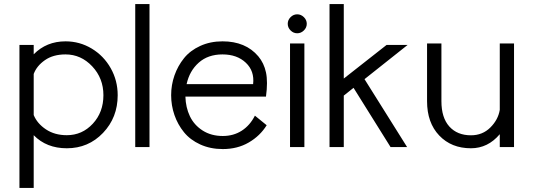

<svg xmlns="http://www.w3.org/2000/svg" viewBox="-20 -720 2613 940"><path d="M145 -500V-454.1Q207.5 -517.6 300.8 -517.6Q370.1 -517.6 429 -482.2Q487.8 -446.8 522 -386.2Q556.2 -325.7 556.2 -253.9Q556.2 -144.5 484.4 -69.3Q412.6 5.9 307.1 5.9Q207.5 5.9 145 -58.1V200.2H75.2V-500ZM145 -357.9V-156.7Q162.1 -115.2 204.8 -86.7Q247.6 -58.1 307.1 -58.1Q382.3 -58.1 434.3 -114.3Q486.3 -170.4 486.3 -253.9Q486.3 -336.9 431.4 -395.3Q376.5 -453.6 300.8 -453.6Q240.2 -453.6 200 -425.5Q159.7 -397.5 145 -357.9Z M642.1 0V-700.2H711.9V0Z M1228 -153.8 1285.6 -106.9Q1253.4 -54.7 1198 -22.5Q1142.6 9.8 1070.8 9.8Q1009.8 9.8 960.4 -12.7Q911.1 -35.2 880.6 -72.8Q850.1 -110.4 834 -157Q817.9 -203.6 817.9 -253.9Q817.9 -304.2 834.2 -350.8Q850.6 -397.5 880.9 -435.1Q911.1 -472.7 960.2 -495.1Q1009.3 -517.6 1069.3 -517.6Q1182.6 -517.6 1244.6 -444.3Q1272.5 -411.1 1282.2 -365.5Q1292 -319.8 1282.2 -247.1H887.7Q889.2 -193.8 909.7 -150.9Q930.2 -107.9 971.9 -81.1Q1013.7 -54.2 1070.8 -54.2Q1123.5 -54.2 1163.8 -80.3Q1204.1 -106.4 1228 -153.8ZM893.6 -308.1H1219.2Q1226.6 -372.1 1183.6 -412.8Q1140.6 -453.6 1069.3 -453.6Q998.5 -453.6 953.1 -413.3Q907.7 -373 893.6 -308.1Z M1402.6 -636Q1388.7 -622.1 1388.7 -603.5Q1388.7 -585 1402.6 -571Q1416.5 -557.1 1435.1 -557.1Q1453.6 -557.1 1467.8 -571Q1481.9 -585 1481.9 -603.5Q1481.9 -622.1 1467.8 -636Q1453.6 -649.9 1435.1 -649.9Q1416.5 -649.9 1402.6 -636ZM1470.2 -507.3V0H1399.9V-507.3Z M1764.6 -332.5 1973.1 0H1892.1L1710.9 -290L1663.1 -252V0H1593.3V-700.2H1663.1V-335.4L1872.6 -500H1975.6Z M2496.6 -507.3V0H2426.8V-63Q2368.7 5.9 2285.6 5.9Q2189.9 5.9 2130.4 -56.6Q2070.8 -119.1 2070.8 -224.6V-507.3H2141.1V-224.6Q2141.1 -143.6 2179.9 -100.6Q2218.8 -57.6 2285.6 -57.6Q2342.3 -57.6 2380.6 -95.7Q2418.9 -133.8 2426.8 -182.1V-507.3Z"/></svg>

Font: LilGrotesk
Style: Regular
Weight: 400
Designer: BSozoo
Foundry: BSozoo
Version: Version 1.004;PS 001.004;hotconv 1.0.70;makeotf.lib2.5.58329